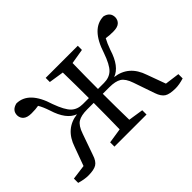

<svg xmlns="http://www.w3.org/2000/svg" viewBox="-99 -766 1015 1015"><g transform="rotate(-45 408.0 -258.5)"><path d="M716 -43 798 -32V0Q762 11 735 11Q691 11 671 -1.5Q651 -14 639 -49L598 -168Q583 -212 559.5 -226.5Q536 -241 491 -241H442Q442 -144 444 -45L528 -32V0H288V-32L372 -45Q374 -144 374 -241H325Q280 -241 256.5 -226.5Q233 -212 218 -168L176 -49Q165 -14 145 -1.5Q125 11 82 11Q54 11 17 0V-32L100 -43L138 -147Q172 -249 269 -261Q211 -282 182 -376Q169 -415 155 -438Q135 -434 103 -434Q72 -434 57 -446.5Q42 -459 41 -480Q41 -518 83 -528Q174 -527 216 -390Q240 -324 264.5 -300.5Q289 -277 329 -277H374Q374 -370 372 -470L288 -483V-514H528V-483L444 -469Q442 -370 442 -277H487Q527 -277 551.5 -300.5Q576 -324 599 -390Q643 -527 734 -528Q775 -518 775 -480Q774 -459 759.5 -446.5Q745 -434 713 -434Q682 -434 661 -438Q648 -415 634 -376Q605 -282 547 -261Q644 -249 678 -147Z"/></g></svg>

Font: Han-Nom Khai
Style: Regular
Weight: 400
Version: Version 1.200;June 22, 2023;FontCreator 14.0.0.2814 64-bit